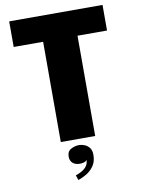

<svg xmlns="http://www.w3.org/2000/svg" viewBox="-103 -806 813 1108"><g transform="rotate(-10 303.5 -252.5)"><path d="M577 -587.5H404V0H202.5V-587.5H30V-737.5H577ZM289.5 142.5Q263 142.5 247.8 128.8Q232.5 115 232.5 91Q232.5 60 255.5 47.8Q278.5 35.5 303.5 35.5Q318.5 35.5 335.2 42.2Q352 49 363.5 64Q375 79 375 105Q375 145.5 355.8 171.8Q336.5 198 310.5 212.5Q284.5 227 264.5 233.5L254.5 204.5Q270 199.5 287.8 190.2Q305.5 181 318 165.5Q330.5 150 330.5 127Q326 135 314.2 138.8Q302.5 142.5 289.5 142.5Z"/></g></svg>

Font: Epilogue Black
Style: Regular
Weight: 900
Designer: Tyler Finck
Foundry: Etcetera Type Co
Version: Version 2.111; ttfautohint (v1.8.3)